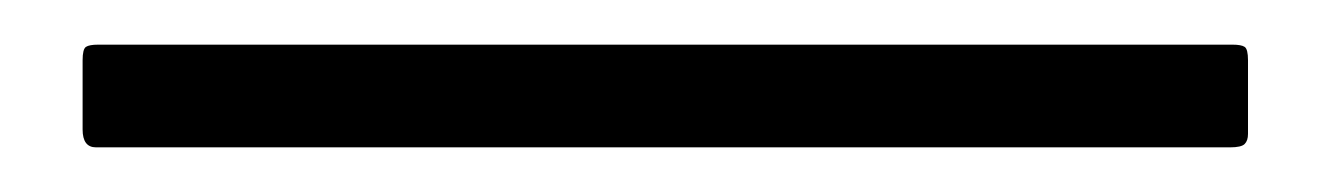

<svg xmlns="http://www.w3.org/2000/svg" viewBox="-20 19 595 86"><path d="M23 85Q20 85 18.5 83Q17 81 17 77V46Q17 41 18.5 40Q20 39 24 39H532Q536 39 537.5 40Q539 41 539 46V79Q539 82 537.5 83.5Q536 85 531 85Z"/></svg>

Font: Glory Thin
Style: Regular
Weight: 400
Version: Version 1.011